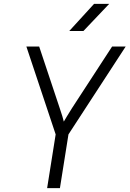

<svg xmlns="http://www.w3.org/2000/svg" viewBox="-20 -970 668 990"><path d="M223 0 267 -277 116 -730H182L288 -412Q296 -389 301.5 -370.5Q307 -352 309 -343Q314 -351 325 -370Q336 -389 351 -412L558 -730H628L333 -277L289 0ZM337 -810 465 -950H543L410 -810Z"/></svg>

Font: NKDuy Mono ExtraLight
Style: Italic
Weight: 200
Italic angle: -9°
Monospace: yes
Designer: NKDuy
Foundry: NKDuy
Version: Version 2.251; ttfautohint (v1.8.4.7-5d5b)